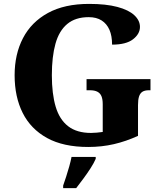

<svg xmlns="http://www.w3.org/2000/svg" viewBox="-20 -744 832 985"><path d="M433 10Q305 10 221.5 -36Q138 -82 96.5 -164.5Q55 -247 55 -358Q55 -466 98 -548.5Q141 -631 226 -677.5Q311 -724 437 -724Q524 -724 582 -708.5Q640 -693 669 -666Q698 -639 698 -606Q698 -570 662.5 -542.5Q627 -515 555 -515Q555 -560 541.5 -591Q528 -622 501.5 -639Q475 -656 435 -656Q367 -656 325 -621Q283 -586 264.5 -519.5Q246 -453 246 -358Q246 -263 265.5 -197Q285 -131 329.5 -96.5Q374 -62 447 -62Q461 -62 476.5 -63.5Q492 -65 507 -67V-209Q507 -235 500.5 -250.5Q494 -266 479.5 -273.5Q465 -281 441 -281H424V-338H752V-281H744Q723 -281 711 -273.5Q699 -266 693.5 -249.5Q688 -233 688 -205V-47Q627 -19 564.5 -4.5Q502 10 433 10ZM304 208Q311 188 319.5 162Q328 136 335.5 109Q343 82 347 61H471V71Q462 92 445 118.5Q428 145 408 172Q388 199 371 221H304Z"/></svg>

Font: Noto Serif Ethiopic ExtraBold
Style: Regular
Weight: 800
Version: Version 2.102